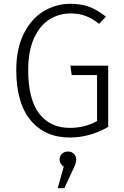

<svg xmlns="http://www.w3.org/2000/svg" viewBox="-20 -716 658 1015"><path d="M540 -628 504 -590Q467 -619 432 -632Q397 -645 352 -645Q293 -645 242.5 -614Q192 -583 160.5 -515.5Q129 -448 129 -345Q129 -192 187 -116Q245 -40 349 -40Q429 -40 493 -76V-319H359L352 -369H552V-45Q454 11 349 11Q218 11 142 -80Q66 -171 66 -345Q66 -458 105.5 -537.5Q145 -617 210.5 -656.5Q276 -696 352 -696Q410 -696 453 -679.5Q496 -663 540 -628ZM383 127Q383 139 378.5 152Q374 165 360 193L320 279H285L317 165Q295 151 295 127Q295 109 307.5 97Q320 85 339 85Q358 85 370.5 97Q383 109 383 127Z"/></svg>

Font: Statis Sans Light
Style: Regular
Weight: 300
Designer: bBox Type GmbH
Foundry: bBox Type GmbH
Version: Version 1.000